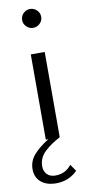

<svg xmlns="http://www.w3.org/2000/svg" viewBox="-103 -639 404 881"><g transform="rotate(-10 99.5 -198.5)"><path d="M60.5 -558.6Q60.5 -577.1 73.7 -590.1Q86.9 -603 105 -603Q123 -603 136.2 -590.1Q149.4 -577.1 149.4 -558.6Q149.4 -541 136.2 -528.1Q123 -515.1 105 -515.1Q86.9 -515.1 73.7 -528.1Q60.5 -541 60.5 -558.6ZM162.6 133.3 184.6 165Q141.6 208 77.6 205.6Q37.1 203.6 12.9 182.1Q-11.2 160.6 -11.2 123Q-11.2 86.4 13.4 57.6Q38.1 28.8 84 0H72.3V-397H137.2V0Q113.3 13.2 97.4 23.9Q81.5 34.7 65.9 49.1Q50.3 63.5 42.5 80.6Q34.7 97.7 34.7 117.7Q34.7 140.6 48.6 155.3Q62.5 169.9 87.4 169.9Q134.8 169.9 162.6 133.3Z"/></g></svg>

Font: Now
Style: Regular
Weight: 400
Designer: Alfredo Marco Pradil
Foundry: Alfredo Marco Pradil
Version: Version 1.200;hotconv 1.0.109;makeotfexe 2.5.65596